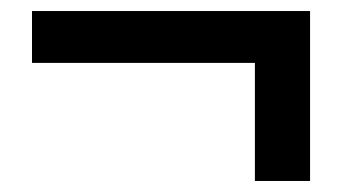

<svg xmlns="http://www.w3.org/2000/svg" viewBox="-20 -440 620 348"><path d="M442 -112V-326H38V-420H542V-112Z"/></svg>

Font: Noto Sans KR SemiBold
Style: Regular
Weight: 600
Designer: Ryoko NISHIZUKA  (kana, bopomofo & ideographs); Paul D. Hunt (Latin, Greek & Cyrillic); Sandoll Communications , Soo-you
Foundry: Adobe
Version: Version 2.004-H2;hotconv 1.0.118;makeotfexe 2.5.65603